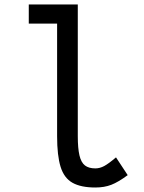

<svg xmlns="http://www.w3.org/2000/svg" viewBox="-20 -820 640 854"><path d="M404 14Q340 14 302.5 -7Q265 -28 249.5 -78Q234 -128 234 -214V-715H108V-800H326V-214Q326 -160 333.5 -128.5Q341 -97 358 -84Q375 -71 404 -71Q424 -71 443.5 -81.5Q463 -92 496 -120L548 -41Q506 -10 475 2Q444 14 404 14Z"/></svg>

Font: Victor Mono Thin SemiBold
Style: Regular
Weight: 600
Monospace: yes
Version: Version 1.561;gftools[0.9.30]